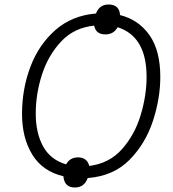

<svg xmlns="http://www.w3.org/2000/svg" viewBox="-20 -783 769 854"><path d="M313 51Q355 51 370 9Q485 0 556 -72Q627 -144 660 -244.5Q693 -345 693 -441Q693 -558 645 -626.5Q597 -695 514 -716Q511 -763 463 -763Q422 -763 407 -723Q300 -714 226.5 -649.5Q153 -585 115.5 -486.5Q78 -388 78 -276Q78 -170 123.5 -95.5Q169 -21 262 1Q266 51 313 51ZM377 -45Q367 -83 327 -83Q291 -83 274 -52Q205 -72 172 -131.5Q139 -191 139 -278Q139 -366 167 -452Q195 -538 252.5 -599Q310 -660 399 -669Q406 -630 449 -630Q486 -630 503 -662Q632 -621 632 -441Q632 -358 605.5 -270.5Q579 -183 522.5 -119.5Q466 -56 377 -45Z"/></svg>

Font: Noto Sans UI Light
Style: Italic
Weight: 300
Italic angle: -12°
Designer: Monotype Design Team
Foundry: Monotype Imaging Inc.
Version: Version 1.901